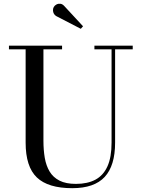

<svg xmlns="http://www.w3.org/2000/svg" viewBox="-20 -995 766 1030"><path d="M692 -750V-730.5H597.5V-230Q597.5 -106.5 541.8 -46Q486 14.5 367.5 14.5Q238 14.5 177.8 -43Q117.5 -100.5 117.5 -230V-730.5H28V-750H313V-730.5H213V-240Q213 -190.5 220.2 -148.2Q227.5 -106 246.2 -74.8Q265 -43.5 299.2 -26Q333.5 -8.5 387.5 -8.5Q449.5 -8.5 492 -31.2Q534.5 -54 556.5 -102.8Q578.5 -151.5 578.5 -230V-730.5H486.5V-750ZM413.5 -840.5 282 -908.5Q274 -913 269.2 -921.2Q264.5 -929.5 264.2 -939.5Q264 -949.5 268.5 -957.5Q273.5 -966 283 -971Q292.5 -976 303.8 -974.8Q315 -973.5 324.5 -963L425.5 -854Z"/></svg>

Font: Bodoni Moda 11pt
Style: Regular
Weight: 400
Version: Version 2.004